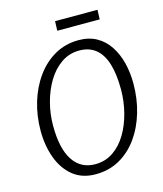

<svg xmlns="http://www.w3.org/2000/svg" viewBox="-130 -990 928 1093"><g transform="rotate(-15 334.0 -443.0)"><path d="M298 8Q218 8 164.8 -35.2Q111.5 -78.5 84.8 -151.2Q58 -224 58 -312Q58 -400 82 -479.5Q106 -559 151 -621.2Q196 -683.5 259 -719.2Q322 -755 400 -755Q461 -755 506 -729.5Q551 -704 580.2 -659.2Q609.5 -614.5 623.8 -557.2Q638 -500 638 -436Q638 -347 614.5 -267Q591 -187 546.8 -125Q502.5 -63 439.8 -27.5Q377 8 298 8ZM310 -48Q370 -48 416.8 -80Q463.5 -112 495.5 -166Q527.5 -220 544.2 -286.5Q561 -353 561 -422Q561 -512.5 542 -573.8Q523 -635 484.5 -666Q446 -697 388 -697Q329 -697 281.8 -664.5Q234.5 -632 201.8 -577.8Q169 -523.5 151.5 -457Q134 -390.5 134 -322Q134 -186.5 179.8 -117.2Q225.5 -48 310 -48ZM547 -838H297L299 -894H549Z"/></g></svg>

Font: Merriweather Sans Variable Regular
Style: Italic
Weight: 300
Italic angle: -8°
Designer: Eben Sorkin
Foundry: Eben Sorkin
Version: Version 2.001